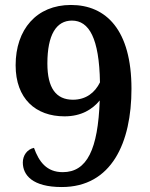

<svg xmlns="http://www.w3.org/2000/svg" viewBox="-20 -744 603 774"><path d="M229 10C430 10 510 -169 510 -386C510 -623 408 -724 266 -724C127 -724 43 -625 43 -481C43 -346 124 -275 240 -275C309 -275 353 -304 382 -339C375 -142 331 -50 233 -50C168 -50 137 -92 117 -148C89 -142 72 -117 72 -89C72 -38 111 10 229 10ZM274 -342C206 -342 171 -389 171 -488C171 -604 207 -661 270 -661C339 -661 380 -590 383 -412C363 -371 327 -342 274 -342Z"/></svg>

Font: Noto Serif Lao SemiBold
Style: Regular
Weight: 600
Designer: Monotype Design Team
Foundry: Monotype Imaging Inc.
Version: Version 2.003